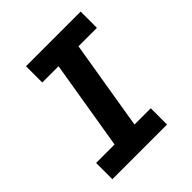

<svg xmlns="http://www.w3.org/2000/svg" viewBox="-200 -868 1001 1001"><g transform="rotate(-45 300.0 -367.5)"><path d="M54 0V-120H190L272 -615H152V-735H555V-615H419L337 -120H457V0Z"/></g></svg>

Font: Iosevka Slab HvExObl
Style: Regular
Weight: 900
Width: 7
Italic angle: -9°
Monospace: yes
Designer: Belleve Invis
Foundry: Belleve Invis
Version: Version 11.1.1; ttfautohint (v1.8.3)